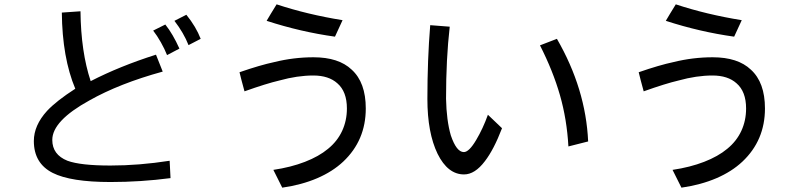

<svg xmlns="http://www.w3.org/2000/svg" viewBox="-20 -736 3720 885"><path d="M766 85Q629 103 489 103Q306 103 223 61Q136 17 136 -86Q136 -158 197 -225Q240 -271 327 -327Q267 -470 265 -678L351 -684Q353 -497 398 -362Q532 -431 699 -484L730 -406Q530 -351 392 -273Q221 -179 221 -91Q221 -23 291 5Q351 27 489 27Q621 27 762 5ZM849 -528Q827 -584 784 -640L839 -668Q884 -612 905 -557ZM750 -482Q739 -510 721.5 -541Q704 -572 686 -595L742 -623Q777 -579 807 -512Z M1228 -672 1255 -716Q1397 -669 1559 -643L1524 -567Q1366 -589 1209 -640ZM1240 47Q1321 35 1385.5 10Q1450 -15 1492 -50Q1535 -85 1557 -132.5Q1579 -180 1579 -236Q1579 -314 1535 -352Q1495 -388 1424 -388Q1351 -388 1268 -365Q1208 -351 1107 -315Q1091 -373 1084 -403Q1179 -436 1245 -450Q1334 -472 1425 -472Q1541 -472 1601 -415Q1666 -356 1666 -236Q1666 -89 1562 9Q1513 55 1442 85.5Q1371 116 1281 129Z M2294 -145Q2256 -46 2215 7Q2169 68 2119 68Q2044 68 1997 -27Q1950 -124 1950 -280Q1950 -461 1963 -620L2053 -613Q2036 -466 2036 -281Q2038 -181 2058 -112Q2084 -35 2118 -35Q2142 -35 2175 -91Q2206 -143 2229 -207ZM2600 -61Q2593 -186 2561 -297.5Q2529 -409 2469 -527L2547 -557Q2680 -327 2691 -84Z M3068 -672 3095 -716Q3237 -669 3399 -643L3364 -567Q3206 -589 3049 -640ZM3080 47Q3161 35 3225.5 10Q3290 -15 3332 -50Q3375 -85 3397 -132.5Q3419 -180 3419 -236Q3419 -314 3375 -352Q3335 -388 3264 -388Q3191 -388 3108 -365Q3048 -351 2947 -315Q2931 -373 2924 -403Q3019 -436 3085 -450Q3174 -472 3265 -472Q3381 -472 3441 -415Q3506 -356 3506 -236Q3506 -89 3402 9Q3353 55 3282 85.5Q3211 116 3121 129Z"/></svg>

Font: LINE Seed Sans KR Regular
Style: Regular
Weight: 400
Designer: LINE VX Design & Sandoll Inc & Dalton Maag Ltd
Foundry: Sandoll Inc.
Version: Version 1.000